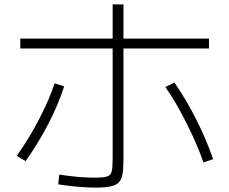

<svg xmlns="http://www.w3.org/2000/svg" viewBox="-20 -832 1040 871"><path d="M415 19Q391 19 359 17Q327 15 296.5 11.5Q266 8 244 4L249 -40Q269 -37 297 -33.5Q325 -30 354.5 -28Q384 -26 408 -26Q447 -26 464.5 -31Q482 -36 486.5 -53.5Q491 -71 491 -111V-812H540V-107Q540 -66 535.5 -41Q531 -16 518 -3.5Q505 9 480 14Q455 19 415 19ZM56 -125Q112 -204 157 -290.5Q202 -377 228 -454L271 -440Q246 -361 200.5 -272.5Q155 -184 96 -101ZM903 -95Q882 -155 854 -215.5Q826 -276 795 -332.5Q764 -389 730 -437L771 -458Q823 -383 869 -292.5Q915 -202 947 -110ZM72 -612V-657H928V-612Z"/></svg>

Font: M PLUS 2 Thin Light
Style: Regular
Weight: 300
Version: Version 1.001